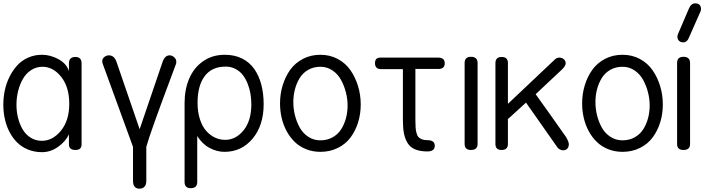

<svg xmlns="http://www.w3.org/2000/svg" viewBox="-21 -903 4283 1156"><path d="M394 -475.1V-521Q394 -560.1 433.1 -560.1Q470.2 -560.1 470.2 -521V-33.2Q470.2 0 433.1 0Q394 0 394 -34.2V-94.2Q374.5 -51.8 329.3 -19.3Q284.2 13.2 231.9 13.2Q186 13.2 147.5 -2.7Q108.9 -18.6 81.8 -45.7Q54.7 -72.8 35.9 -109.1Q17.1 -145.5 8.1 -187Q-1 -228.5 -1 -272.9Q-1 -316.9 8.1 -359.6Q17.1 -402.3 36.4 -440.9Q55.7 -479.5 82.5 -509Q109.4 -538.6 147.9 -555.9Q186.5 -573.2 231.9 -573.2Q281.7 -573.2 330.6 -546.9Q379.4 -520.5 394 -475.1ZM231 -55.2Q296.4 -55.2 346.2 -116.5Q396 -177.7 396 -277.8Q396 -378.9 347.7 -439.9Q299.3 -501 234.9 -501Q197.8 -501 167.2 -481.4Q136.7 -461.9 117.7 -429.2Q98.6 -396.5 88.4 -356.2Q78.1 -315.9 78.1 -272.9Q78.1 -231 87.9 -192.4Q97.7 -153.8 116 -123Q134.3 -92.3 164.1 -73.7Q193.8 -55.2 231 -55.2Z M779.8 185.1V-19L596.7 -521Q594.7 -526.9 594.7 -536.1Q594.7 -549.8 607.2 -559.8Q619.6 -569.8 634.8 -569.8Q667 -569.8 680.7 -529.8L819.8 -125L958.5 -532.2Q972.2 -569.8 1000.5 -569.8Q1015.1 -569.8 1027.8 -558.3Q1040.5 -546.9 1040.5 -530.8Q1040.5 -522 1038.6 -518.1L1015.6 -456.1Q880.4 -96.2 859.9 -19V186Q859.9 209 849.1 220.9Q838.4 232.9 818.8 232.9Q779.8 232.9 779.8 185.1Z M1337.4 -502Q1254.4 -502 1211.4 -444.6Q1168.5 -387.2 1168.5 -284.2Q1168.5 -229 1182.6 -185.3Q1196.8 -141.6 1220.5 -115Q1244.1 -88.4 1273.2 -74.7Q1302.2 -61 1334.5 -61Q1398.9 -61 1445.6 -118.4Q1492.2 -175.8 1492.2 -274.9Q1492.2 -307.1 1487.1 -338.1Q1481.9 -369.1 1470 -399.2Q1458 -429.2 1440.7 -451.7Q1423.3 -474.1 1396.7 -488Q1370.1 -502 1337.4 -502ZM1090.3 192.9V-282.2Q1090.3 -364.7 1118.2 -429.9Q1146 -495.1 1201.7 -534.2Q1257.3 -573.2 1332.5 -573.2Q1391.1 -573.2 1436.3 -550.8Q1481.4 -528.3 1509.8 -487.8Q1538.1 -447.3 1552.2 -393.8Q1566.4 -340.3 1566.4 -275.9Q1566.4 -147.9 1500 -68.4Q1433.6 11.2 1330.6 11.2Q1285.2 11.2 1241 -12.2Q1196.8 -35.6 1166.5 -84V192.9Q1166.5 230 1127.4 230Q1090.3 230 1090.3 192.9Z M1908.2 11.2Q1861.3 11.2 1821.5 -4.9Q1781.7 -21 1753.2 -48.8Q1724.6 -76.7 1704.6 -113.8Q1684.6 -150.9 1674.8 -193.4Q1665 -235.8 1665 -280.8Q1665 -337.4 1680.9 -389.4Q1696.8 -441.4 1726.3 -482.7Q1755.9 -523.9 1803 -548.6Q1850.1 -573.2 1908.2 -573.2Q1966.3 -573.2 2013.4 -547.6Q2060.5 -522 2089.8 -479.2Q2119.1 -436.5 2135 -383.8Q2150.9 -331.1 2150.9 -273.9Q2150.9 -216.8 2135 -166Q2119.1 -115.2 2089.6 -75.4Q2060.1 -35.6 2012.9 -12.2Q1965.8 11.2 1908.2 11.2ZM1908.2 -501Q1867.2 -501 1835 -482.7Q1802.7 -464.4 1783.7 -433.6Q1764.6 -402.8 1754.9 -365.7Q1745.1 -328.6 1745.1 -288.1Q1745.1 -248 1754.9 -208.7Q1764.6 -169.4 1783.7 -135Q1802.7 -100.6 1835.2 -79.3Q1867.7 -58.1 1908.2 -58.1Q1948.7 -58.1 1981 -75.9Q2013.2 -93.8 2032.5 -123.8Q2051.8 -153.8 2061.8 -190.7Q2071.8 -227.5 2071.8 -268.1Q2071.8 -307.6 2061.5 -347.4Q2051.3 -387.2 2032.2 -422.1Q2013.2 -457 1980.7 -479Q1948.2 -501 1908.2 -501Z M2268.6 -556.2H2616.7Q2656.7 -556.2 2656.7 -522Q2656.7 -487.8 2618.7 -487.8H2480V-179.2Q2480 -152.3 2481.2 -135.5Q2482.4 -118.7 2486.6 -102.5Q2490.7 -86.4 2498.5 -77.9Q2506.3 -69.3 2519.5 -64.2Q2532.7 -59.1 2551.8 -59.1Q2596.7 -59.1 2596.7 -25.9Q2596.7 8.8 2551.8 8.8Q2507.8 8.8 2478.3 -3.7Q2448.7 -16.1 2433.1 -41.7Q2417.5 -67.4 2411.1 -99.9Q2404.8 -132.3 2404.8 -179.2V-486.8H2273.9Q2236.8 -486.8 2236.8 -522.9Q2236.8 -556.2 2268.6 -556.2Z M2854.5 -523.9V-36.1Q2854.5 0 2814.5 0Q2776.4 0 2776.4 -36.1V-523.9Q2776.4 -561 2814.5 -561Q2854.5 -561 2854.5 -523.9Z M2961.9 -36.1V-522.9Q2961.9 -560.1 3000 -560.1Q3037.1 -560.1 3037.1 -522.9V-277.8L3321.8 -546.9Q3332.5 -556.2 3346.7 -556.2Q3362.3 -556.2 3373.5 -546.6Q3384.8 -537.1 3384.8 -522Q3384.8 -506.8 3363.8 -485.8L3204.1 -335.9Q3221.2 -312 3287.4 -219.2Q3353.5 -126.5 3387.7 -77.1Q3403.8 -48.3 3403.8 -35.2Q3403.8 -17.6 3394.3 -7.8Q3384.8 2 3370.1 2Q3358.9 2 3348.4 -3.9Q3337.9 -9.8 3332 -20L3146 -285.2L3037.1 -186V-36.1Q3037.1 0 2999 0Q2961.9 0 2961.9 -36.1Z M3727.1 11.2Q3680.2 11.2 3640.4 -4.9Q3600.6 -21 3572 -48.8Q3543.5 -76.7 3523.4 -113.8Q3503.4 -150.9 3493.7 -193.4Q3483.9 -235.8 3483.9 -280.8Q3483.9 -337.4 3499.8 -389.4Q3515.6 -441.4 3545.2 -482.7Q3574.7 -523.9 3621.8 -548.6Q3668.9 -573.2 3727.1 -573.2Q3785.2 -573.2 3832.3 -547.6Q3879.4 -522 3908.7 -479.2Q3938 -436.5 3953.9 -383.8Q3969.7 -331.1 3969.7 -273.9Q3969.7 -216.8 3953.9 -166Q3938 -115.2 3908.4 -75.4Q3878.9 -35.6 3831.8 -12.2Q3784.7 11.2 3727.1 11.2ZM3727.1 -501Q3686 -501 3653.8 -482.7Q3621.6 -464.4 3602.5 -433.6Q3583.5 -402.8 3573.7 -365.7Q3564 -328.6 3564 -288.1Q3564 -248 3573.7 -208.7Q3583.5 -169.4 3602.5 -135Q3621.6 -100.6 3654.1 -79.3Q3686.5 -58.1 3727.1 -58.1Q3767.6 -58.1 3799.8 -75.9Q3832 -93.8 3851.3 -123.8Q3870.6 -153.8 3880.6 -190.7Q3890.6 -227.5 3890.6 -268.1Q3890.6 -307.6 3880.4 -347.4Q3870.1 -387.2 3851.1 -422.1Q3832 -457 3799.6 -479Q3767.1 -501 3727.1 -501Z M4133.8 -523.9V-36.1Q4133.8 0 4093.8 0Q4055.7 0 4055.7 -36.1V-523.9Q4055.7 -561 4093.8 -561Q4133.8 -561 4133.8 -523.9ZM4197.8 -836.9 4129.9 -683.1Q4125.5 -672.4 4122.1 -666.3Q4118.7 -660.2 4111.3 -654.1Q4104 -647.9 4094.7 -647.9Q4076.2 -647.9 4066.9 -657.5Q4057.6 -667 4057.6 -682.1Q4057.6 -691.4 4061.5 -699.2L4128.4 -855Q4141.1 -882.8 4164.6 -882.8Q4199.7 -882.8 4199.7 -847.2Q4199.7 -842.8 4197.8 -836.9Z"/></svg>

Font: BPreplay
Style: Regular
Weight: 400
Designer: Magenta/George Triantafyllakos
Foundry: Magenta/George Triantafyllakos
Version: Version 1.00